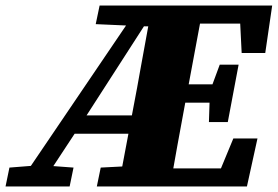

<svg xmlns="http://www.w3.org/2000/svg" viewBox="-54 -672 1001 692"><path d="M489 0 494 -65H812L722 -16L787 -173H874L836 0ZM817 -481 809 -642 872 -587H593L599 -652H927L902 -481ZM-34 0 -20 -68 69 -75H116L211 -68L197 0ZM373 0 440 -355Q447 -393 453.5 -430Q460 -467 467 -504Q474 -541 480.5 -578Q487 -615 493 -652H679L613 -298Q599 -223 585.5 -148.5Q572 -74 559 0ZM699 -232 702 -326 704 -347 738 -439H806L767 -232ZM295 0 309 -68 445 -75H462L455 0ZM291 -585 305 -652H545L538 -577H471ZM7 0 449 -652H513L238 -225L90 0ZM194 -190V-256H510V-190ZM537 -302V-368H745V-302Z"/></svg>

Font: Source Serif 4 Black
Style: Italic
Weight: 900
Italic angle: -12°
Designer: Frank Grießhammer
Foundry: Adobe Systems Incorporated
Version: Version 4.004;hotconv 1.0.116;makeotfexe 2.5.65601